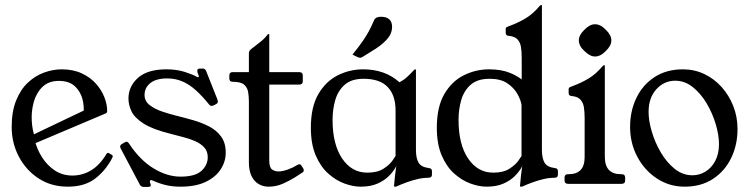

<svg xmlns="http://www.w3.org/2000/svg" viewBox="-20 -724 2950 756"><path d="M422 -102.5Q397 -53.5 355.2 -21.2Q313.5 11 247 11Q181.5 11 131.9 -21.5Q82.2 -54 54.1 -107.5Q26 -161 26 -224Q26 -285 43.6 -328.5Q61.2 -372 90.2 -399Q119.2 -426 154.1 -438.5Q189 -451 222.8 -451Q268 -451 302 -435.1Q336 -419.2 358.1 -394.2Q380.2 -369.2 391.1 -340.9Q402 -312.5 402 -287.5Q402 -285.5 401.5 -283.1Q401 -280.8 399 -279.1Q397 -277.5 394 -276.5L75.8 -141.8L65.2 -172L341 -303.5L305 -253.5Q313.8 -288.2 307.1 -323.2Q300.5 -358.2 277.4 -381.9Q254.2 -405.5 211.8 -405.5Q171.8 -405.5 147.4 -382Q123 -358.5 113 -322.5Q103 -286.5 105 -248.8Q107 -211 118 -182.8L117 -171.5Q125.8 -135.5 146.1 -103.8Q166.5 -72 196.5 -52.4Q226.5 -32.8 265 -32.8Q304.5 -32.8 338.6 -53.2Q372.8 -73.8 399.2 -117.8Q403.2 -124.2 408.5 -121.2L420.8 -114Q426.5 -110.5 422 -102.5Z M823 -310Q817 -307 814 -307Q807.2 -307 803 -313Q776.2 -346.2 750.6 -369.1Q725 -392 697.8 -403.6Q670.5 -415.2 638.2 -415.2Q595 -415.2 572.1 -397Q549.2 -378.8 549.2 -350Q549.2 -325 570.2 -309.4Q591.2 -293.8 620.1 -284.2Q649 -274.8 673 -268.8Q705.5 -260.8 739.8 -251Q774 -241.2 803.4 -226.1Q832.8 -211 850.8 -186.1Q868.8 -161.2 868.8 -123.2Q868.8 -86.8 848.1 -56Q827.5 -25.2 788.4 -7.1Q749.2 11 691.2 11Q659 11 633 4.8Q607 -1.5 584 -12Q577.2 -15 576 -15Q570 -15 570 -9Q570 -8 570.5 -6Q571 -4 572 -2Q574 4 574 5Q574 12 563 12H546Q536 12 531 4L456 -138Q453 -144 453 -146Q453 -153 460 -157L470.5 -163Q475.8 -166 478.5 -166Q483.5 -166 488.5 -158Q531.5 -93.2 584.9 -60.9Q638.2 -28.5 690.8 -28.5Q748.2 -28.5 773.1 -51.2Q798 -74 798 -105Q798 -128 784.5 -143.1Q771 -158.2 748.9 -168Q726.8 -177.8 701.4 -184.2Q676 -190.8 653 -196.8Q582 -214.2 546 -237.1Q510 -260 497.9 -285.4Q485.8 -310.8 485.8 -336Q485.8 -383.8 523.2 -417.4Q560.8 -451 635.2 -451Q676.2 -451 708.5 -440.5Q740.8 -430 753.8 -422Q757.8 -420 759.8 -420Q762.8 -420 762.8 -423Q762.8 -425 761.8 -428Q760.8 -431 758.8 -435Q757.8 -439 757.2 -441.5Q756.8 -444 756.8 -445Q756.8 -454 766.5 -454H779Q787.8 -454 791.8 -444L835.8 -333Q836.8 -330 837.2 -328Q837.8 -326 837.8 -324Q837.8 -318 830.8 -314Z M1174 -60.8Q1176.2 -57 1176.2 -52.8Q1176.2 -47.8 1169.2 -43.8L1143.2 -26.8Q1119.2 -11.8 1093.1 -0.4Q1067 11 1037 11Q1015.5 11 998 0.5Q980.5 -10 970.2 -31.2Q960 -52.5 960 -85V-323.8Q960 -344 957 -361.8Q954 -379.5 941 -390.8Q928 -402 896 -402Q883 -402 883 -415V-427Q883 -440 896 -440H960V-514Q960 -523.5 968 -530Q987.2 -545.5 1003.4 -557.6Q1019.5 -569.8 1034 -588Q1034.2 -590 1037.2 -590H1039.2Q1040.2 -590 1040.2 -587V-440H1158.2Q1172.2 -440 1172.2 -427V-404Q1172.2 -391 1158.2 -391H1040.2V-91.8Q1040.2 -65.2 1050.8 -57.1Q1061.2 -49 1077.2 -49Q1092.2 -49 1113 -56.4Q1133.8 -63.8 1147.8 -72.8Q1150.8 -74.8 1153.6 -76Q1156.5 -77.2 1158.5 -77.2Q1164.5 -77.2 1167.5 -71Z M1537.5 -290Q1537.5 -348.8 1506.6 -381.2Q1475.8 -413.8 1411.8 -413.8Q1363.8 -413.8 1337.2 -390.2Q1310.8 -366.8 1300.1 -330.1Q1289.5 -293.5 1289.5 -252Q1289.5 -155.8 1327.1 -100Q1364.8 -44.2 1426.2 -44.2Q1465.8 -44.2 1489.8 -59.6Q1513.8 -75 1525.1 -91.4Q1536.5 -107.8 1537.5 -109.8ZM1617.8 -133Q1617.8 -102 1627.8 -84Q1637.8 -66 1669.8 -62Q1680.8 -61 1680.8 -50V-36Q1680.8 -24 1666.8 -24Q1646.2 -24 1624.9 -19Q1603.5 -14 1582.5 -6.5Q1561.5 1 1541.5 10Q1540.5 11 1535.5 11H1533.5Q1531.5 11 1531.5 8Q1531.5 2 1535 -29Q1538.5 -60 1543.5 -90H1548.5Q1546.5 -81 1537.4 -64.5Q1528.2 -48 1510.8 -30.5Q1493.2 -13 1466.1 -1Q1439 11 1400 11Q1370 11 1336 -1.5Q1302 -14 1272 -41Q1242 -68 1223 -112.5Q1204 -157 1204 -221Q1204 -303 1233.5 -353.5Q1263 -404 1310 -427.5Q1357 -451 1410 -451Q1496 -451 1553 -400Q1569.8 -408.8 1582.6 -420.6Q1595.5 -432.5 1603.9 -441.8Q1612.2 -451 1614.8 -451Q1617.8 -451 1617.8 -449ZM1368 -509Q1393.8 -541.2 1408.4 -562.4Q1423 -583.5 1432.9 -602.2Q1442.8 -621 1453.8 -646Q1457.8 -653.2 1464.8 -655.6Q1471.8 -658 1480 -658Q1502 -658 1512.9 -647.8Q1523.8 -637.5 1523.8 -619Q1523.8 -592 1504.9 -570.6Q1486 -549.2 1459 -531.9Q1432 -514.5 1407 -499.5Q1404.5 -498.5 1401.8 -497.2Q1399 -496 1396.5 -496.8Q1392.5 -496.8 1383.8 -501.2Z M1896 11Q1866 11 1832 -1.5Q1798 -14 1768 -41Q1738 -68 1719 -112.5Q1700 -157 1700 -221Q1700 -303 1729.5 -353.5Q1759 -404 1806 -427.5Q1853 -451 1906 -451Q1953.8 -451 1988.5 -436.9Q2023.2 -422.8 2046 -401.2L2034.2 -396.5V-496.2Q2034.2 -521.2 2031.2 -539.5Q2028.2 -557.8 2017.2 -569.4Q2006.2 -581 1982.2 -583Q1971.2 -584 1971.2 -595V-610Q1971.2 -615 1975 -617.1Q1978.8 -619.2 1984.2 -621Q2019.8 -634 2049.1 -651.5Q2078.5 -669 2104.2 -699.8Q2108 -704 2110.8 -704H2111.8Q2113.8 -704 2113.8 -702.8V-133Q2113.8 -102 2123.8 -84Q2133.8 -66 2165.8 -62Q2176.8 -61 2176.8 -50V-36Q2176.8 -24 2162.8 -24Q2142.2 -24 2120.9 -19Q2099.5 -14 2078.5 -6.5Q2057.5 1 2037.5 10Q2036.5 11 2031.8 11H2029.5Q2027.5 11 2027.5 8.2Q2028 -2.8 2031.2 -31.4Q2034.5 -60 2039.5 -90H2044.5Q2042.5 -81 2033.4 -64.5Q2024.2 -48 2006.8 -30.5Q1989.2 -13 1962.1 -1Q1935 11 1896 11ZM1922.2 -44.2Q1961.8 -44.2 1985.8 -59.6Q2009.8 -75 2021.1 -91.4Q2032.5 -107.8 2033.5 -109.8V-310.8Q2030.5 -331 2016.8 -355Q2003 -379 1977 -396.4Q1951 -413.8 1907.8 -413.8Q1859.8 -413.8 1833.2 -390.2Q1806.8 -366.8 1796.1 -330.1Q1785.5 -293.5 1785.5 -252Q1785.5 -155.8 1823.1 -100Q1860.8 -44.2 1922.2 -44.2Z M2428.5 -38Q2441.5 -38 2441.5 -25V-13Q2441.5 0 2426.5 0H2218Q2203 0 2203 -13V-25Q2203 -38 2216 -38H2218Q2250 -38 2266 -54.5Q2282 -71 2282 -106V-259Q2282 -284 2279 -302.2Q2276 -320.5 2265 -332.2Q2254 -344 2230 -346Q2219 -347 2219 -358V-373Q2219 -378 2222.8 -380.1Q2226.5 -382.2 2232 -384Q2267.5 -397 2296.9 -414.5Q2326.2 -432 2352 -462.8Q2355.8 -467 2358.5 -467H2359.5Q2361.5 -467 2361.5 -465.8V-107Q2361.5 -72 2377.5 -55Q2393.5 -38 2425.5 -38ZM2322.7 -628.5Q2344.8 -628.5 2365.5 -606.7Q2387.2 -586 2387.2 -565Q2387.2 -544 2365.5 -523.3Q2344.8 -501.5 2322.8 -501.5Q2303 -501.5 2281 -523.2Q2259.2 -543.1 2259.2 -565.1Q2259.2 -586 2281 -606.7Q2301.8 -628.5 2322.7 -628.5Z M2675.8 11Q2615.8 11 2567 -20.9Q2518.2 -52.8 2489.6 -106.4Q2461 -160 2461 -224.2Q2461 -287 2485.8 -338.4Q2510.5 -389.8 2557.2 -420.4Q2604 -451 2669.2 -451Q2714.2 -451 2753.2 -432.5Q2792.2 -414 2821.5 -381.2Q2850.8 -348.5 2867.4 -306.1Q2884 -263.8 2884 -216Q2884 -153.2 2859 -101.8Q2834 -50.2 2787.4 -19.6Q2740.8 11 2675.8 11ZM2706.5 -33.8Q2734 -33.8 2757.9 -48.4Q2781.8 -63 2796.4 -90.6Q2811 -118.2 2811 -157Q2811 -191.5 2798.4 -234.4Q2785.8 -277.2 2762.9 -316.2Q2740 -355.2 2708.2 -380.8Q2676.5 -406.2 2638.5 -406.2Q2595 -406.2 2564.4 -372.6Q2533.8 -339 2533.8 -283Q2533.8 -248.5 2546.4 -205.8Q2559 -163 2581.9 -123.9Q2604.8 -84.8 2636.5 -59.2Q2668.2 -33.8 2706.5 -33.8Z"/></svg>

Font: Young Serif Light
Style: Regular
Weight: 300
Designer: Bastien Sozeau
Foundry: NBR — Bastien Sozeau
Version: Version 5.001